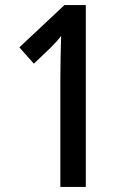

<svg xmlns="http://www.w3.org/2000/svg" viewBox="-20 -734 504 754"><path d="M217 0H317V-714H233L56 -548L113 -484L178 -546C198 -566 209 -578 220 -593C219 -550 217 -480 217 -427Z"/></svg>

Font: Noto Sans Devanagari Condensed Medium
Style: Regular
Weight: 500
Width: 3
Designer: Jelle Bosma - Monotype Design Team
Foundry: Monotype Imaging Inc.
Version: Version 2.004